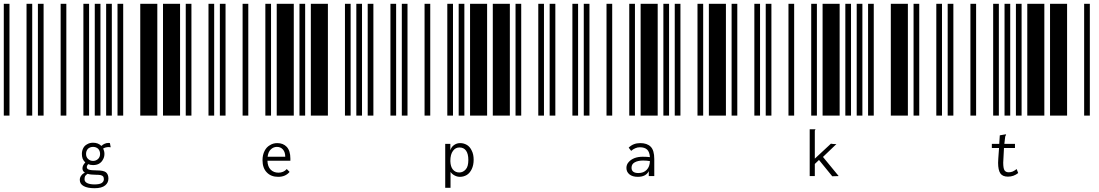

<svg xmlns="http://www.w3.org/2000/svg" viewBox="-20 -610 5800 1013"><path d="M0 0V-590H30V0ZM120 0V-590H150V0ZM180 0V-590H210V0ZM300 0V-590H330V0ZM420 0V-590H450V0ZM480 0V-590H510V0ZM540 0V-590H570V0ZM600 0V-590H630V0ZM720 0V-590H810V0ZM840 0V-590H930V0ZM564 167Q560 166 554 166Q536 166 524 174Q531 187 531 202Q531 219 523 232Q516 246 502 254Q489 261 471 261Q457 261 445 256Q438 264 438 272Q438 281 449 285Q461 289 490 289Q526 289 539 299Q552 310 552 332Q552 354 535 368Q517 383 479 383Q442 383 422 372Q401 361 401 339Q401 326 409 316Q416 306 428 301Q415 293 415 278Q415 263 430 247Q421 239 416 227Q412 216 412 202Q412 186 419 172Q426 158 440 151Q453 143 471 143Q498 143 515 160Q523 152 533 148Q542 144 554 144L560 145ZM471 239Q487 239 498 228Q508 218 508 202Q508 186 498 175Q487 165 471 165Q455 165 444 175Q434 186 434 202Q434 218 444 228Q455 239 471 239ZM528 336Q528 327 525 322Q522 317 512 314Q503 312 484 312Q458 312 442 307Q433 313 429 319Q426 326 426 336Q426 349 440 356Q454 363 479 363Q504 363 516 356Q528 348 528 336Z M960 0V-590H990V0ZM1080 0V-590H1110V0ZM1140 0V-590H1170V0ZM1260 0V-590H1290V0ZM1380 0V-590H1410V0ZM1440 0V-590H1530V0ZM1560 0V-590H1590V0ZM1620 0V-590H1710V0ZM1800 0V-590H1830V0ZM1860 0V-590H1890V0ZM1448 323Q1410 323 1388 300Q1365 277 1365 235Q1365 207 1376 186Q1386 166 1404 156Q1421 145 1443 145Q1474 145 1493 165Q1512 186 1512 226Q1512 230 1512 238H1391Q1392 269 1408 285Q1424 301 1449 301Q1476 301 1493 282L1508 297Q1486 323 1448 323ZM1485 217Q1485 193 1473 179Q1461 165 1441 165Q1423 165 1409 178Q1395 191 1392 217Z M1920 0V-590H1950V0ZM2040 0V-590H2070V0ZM2100 0V-590H2130V0ZM2220 0V-590H2250V0ZM2340 0V-590H2370V0ZM2400 0V-590H2430V0ZM2460 0V-590H2550V0ZM2580 0V-590H2670V0ZM2700 0V-590H2730V0ZM2820 0V-590H2850V0ZM2329 149H2356V183Q2362 164 2376 155Q2390 145 2408 145Q2427 145 2444 155Q2460 165 2469 185Q2479 204 2479 233Q2479 261 2469 282Q2459 303 2443 313Q2426 323 2407 323Q2392 323 2379 316Q2365 309 2357 297V381H2329ZM2403 300Q2423 300 2437 284Q2451 269 2451 234Q2451 202 2439 185Q2427 168 2404 168Q2383 168 2370 186Q2356 204 2356 240Q2357 269 2369 284Q2382 300 2403 300Z M2880 0V-590H2910V0ZM3000 0V-590H3030V0ZM3060 0V-590H3090V0ZM3180 0V-590H3210V0ZM3300 0V-590H3330V0ZM3360 0V-590H3450V0ZM3480 0V-590H3510V0ZM3540 0V-590H3570V0ZM3660 0V-590H3690V0ZM3720 0V-590H3810V0ZM3358 145Q3394 145 3413 164Q3432 183 3432 229V319H3403V293Q3388 323 3345 323Q3317 323 3301 310Q3285 297 3285 276Q3285 258 3297 245Q3308 232 3328 224Q3347 217 3371 217Q3392 217 3409 219Q3407 191 3394 179Q3381 167 3356 167Q3343 167 3332 172Q3320 177 3310 186L3297 169Q3321 145 3358 145ZM3348 303Q3376 303 3392 286Q3408 270 3409 240Q3392 237 3373 237Q3345 237 3328 247Q3312 256 3312 275Q3312 303 3348 303Z M3840 0V-590H3870V0ZM3960 0V-590H3990V0ZM4020 0V-590H4050V0ZM4140 0V-590H4170V0ZM4260 0V-590H4290V0ZM4320 0V-590H4410V0ZM4440 0V-590H4470V0ZM4500 0V-590H4530V0ZM4560 0V-590H4590V0ZM4680 0V-590H4770V0ZM4301 234 4279 255V319H4252V72H4282V74Q4280 77 4279 79Q4279 82 4279 88V227L4364 148Q4373 150 4384 150H4393L4322 218L4405 319L4371 320Z M4800 0V-590H4830V0ZM4920 0V-590H4950V0ZM4980 0V-590H5010V0ZM5100 0V-590H5130V0ZM5220 0V-590H5250V0ZM5280 0V-590H5310V0ZM5340 0V-590H5370V0ZM5400 0V-590H5490V0ZM5520 0V-590H5610V0ZM5700 0V-590H5730V0ZM5352 303Q5328 322 5298 322Q5270 322 5258 305Q5246 287 5246 249Q5246 242 5247 227L5251 171H5213V149H5252L5255 104L5284 99H5288V101Q5286 104 5285 107Q5283 110 5283 115L5279 149H5335V171H5277L5274 229Q5273 244 5273 248Q5273 278 5280 289Q5287 299 5302 299Q5313 299 5323 295Q5332 291 5344 282Z"/></svg>

Font: Libre Barcode 39 Extended Text
Style: Regular
Weight: 400
Version: Version 1.005; ttfautohint (v1.8.3)